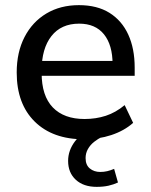

<svg xmlns="http://www.w3.org/2000/svg" viewBox="-20 -533 586 747"><path d="M307 9Q185 9 115 -60Q45 -129 45 -251Q45 -330 75.5 -389Q106 -448 160.5 -480.5Q215 -513 287 -513Q358 -513 406 -483Q454 -453 479 -398.5Q504 -344 504 -270V-238H124V-296H435L418 -283Q418 -358 384.5 -399.5Q351 -441 288 -441Q218 -441 180 -392.5Q142 -344 142 -259V-249Q142 -160 185.5 -115Q229 -70 309 -70Q353 -70 391.5 -82.5Q430 -95 465 -124L498 -55Q463 -24 413 -7.5Q363 9 307 9ZM356 194Q305 194 275 166.5Q245 139 245 93Q245 52 272 16.5Q299 -19 344 -39L377 0Q361 7 346 19Q331 31 322 47Q313 63 313 82Q313 109 329.5 122.5Q346 136 370 136Q384 136 397 133Q410 130 424 124L439 177Q422 185 402 189.5Q382 194 356 194Z"/></svg>

Font: Mulish ExtraLight SemiBold
Style: Regular
Weight: 600
Version: Version 3.603